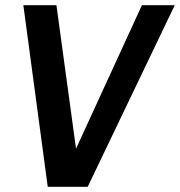

<svg xmlns="http://www.w3.org/2000/svg" viewBox="-20 -720 694 740"><path d="M164 0 70 -700H197.5L273 -147L527 -700H653.5L318 0Z"/></svg>

Font: Cabin Condensed
Style: Bold Italic
Weight: 700
Width: 3
Italic angle: -10°
Designer: Pablo Impallari
Foundry: Pablo Impallari. http://www.impallari.com Igino Marini. http://www.ikern.com
Version: Version 3.001; ttfautohint (v1.8.3)